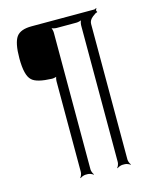

<svg xmlns="http://www.w3.org/2000/svg" viewBox="-125 -738 823 1019"><g transform="rotate(-15 286.5 -228.5)"><path d="M499 -641C499 -645 502 -650 504 -652L502 -654C500 -652 495 -649 491 -649H147C106 -649 78 -639 63 -618C48 -597 40 -558 40 -501C40 -438 50 -398 70 -380C87 -363 124 -354 180 -352C189 -352 205 -355 210 -360L207 -363C202 -358 199 -341 199 -332V166C199 175 193 190 188 195L190 197C195 192 210 186 219 186H232C241 186 256 192 261 197L263 195C258 190 252 175 252 166V-586C252 -595 248 -612 243 -617L241 -615C246 -610 263 -606 272 -606H382C391 -606 408 -610 413 -615L411 -617C406 -612 402 -595 402 -586V166C402 175 396 190 391 195L393 197C398 192 413 186 422 186H435C444 186 459 192 464 197L466 195C461 190 455 175 455 166V-579C455 -593 462 -605 476 -616L493 -628C494 -630 500 -630 501 -630L503 -633C502 -634 499 -639 499 -641Z"/></g></svg>

Font: Gamestation Storm
Style: Regular
Weight: 400
Designer: Jonas Hecksher
Foundry: Jonas Hecksher, Playtypeª, e-types AS
Version: Version 1.003